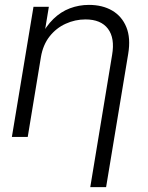

<svg xmlns="http://www.w3.org/2000/svg" viewBox="-20 -557 602 781"><path d="M146.5 -325.2 92.8 0H28.3L116.2 -529.3H178.7L158.2 -404.3H143.6Q167 -450.7 197.3 -480Q227.5 -509.3 264.4 -523.2Q301.3 -537.1 341.8 -537.1Q396.5 -537.1 436 -514.2Q475.6 -491.2 493.9 -446.8Q512.2 -402.3 501.5 -337.9L411.6 204.1H347.2L436 -333.5Q447.8 -401.9 419.2 -439.9Q390.6 -478 327.6 -478Q285.6 -478 247.1 -460.4Q208.5 -442.9 181.6 -408.7Q154.8 -374.5 146.5 -325.2Z"/></svg>

Font: Inter 24pt Light
Style: Italic
Weight: 300
Italic angle: -9.3988°
Designer: Rasmus Andersson
Foundry: rsms
Version: Version 4.001;git-66647c0bb